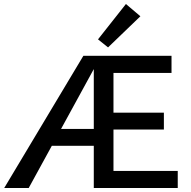

<svg xmlns="http://www.w3.org/2000/svg" viewBox="-20 -936 951 956"><path d="M518 -700 468 -740 607 -916 679 -855ZM865 -85V0H447V-210H238L123 0H1L395 -658H834V-573H545V-375H796V-291H545V-85ZM447 -294V-592L284 -294Z"/></svg>

Font: Ysabeau SC Semibold
Style: Regular
Weight: 600
Designer: Christian Thalmann (Catharsis Fonts)
Version: Version 0.003